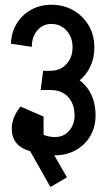

<svg xmlns="http://www.w3.org/2000/svg" viewBox="-20 -672 439 788"><path d="M277.8 -477.5Q277.8 -519.5 253 -546.6Q228.2 -573.8 190.2 -573.8V-652.5Q241.5 -652.5 281.4 -629.4Q321.2 -606.2 344.2 -567.1Q367.2 -528 367.2 -477.5ZM205 -34.5V-109.5Q240.8 -109.5 263.4 -134.9Q286 -160.2 286 -198H372.2Q372.2 -151.5 350.8 -114.4Q329.2 -77.2 291.5 -56Q253.8 -34.8 205 -34.5ZM147 -302.5 157 -381.5H188V-302.5ZM110.5 -479.8 25 -492.5Q26.2 -538.8 48.4 -574.9Q70.5 -611 107.5 -631.8Q144.5 -652.5 190.5 -652.5V-573.8Q156.2 -573.8 133.4 -547.4Q110.5 -521 110.5 -479.8ZM372.2 -197H286Q286 -245.5 259.6 -274Q233.2 -302.5 187.8 -302.5V-378.2Q244.5 -378.2 285.6 -356.1Q326.8 -334 349.5 -293.5Q372.2 -253 372.2 -197ZM367.2 -477.8Q367.2 -427 344.6 -387.4Q322 -347.8 281.6 -325.2Q241.2 -302.8 187.8 -302.8V-381.5Q227 -381.5 252.4 -408.6Q277.8 -435.8 277.8 -477.8ZM206 -34.5Q182.2 -34.5 162 -40.1Q141.8 -45.8 117.2 -58.5L124.8 -134.5Q149.2 -121.2 167.8 -115.4Q186.2 -109.5 206 -109.5ZM187 95.5 58.2 -131.8 125.2 -169.8 254.8 56ZM28.2 -144H104.8Q104.8 -123.2 118.6 -111.1Q132.5 -99 158.8 -99V-45.5Q96 -45.5 62.1 -70.9Q28.2 -96.2 28.2 -144ZM64.2 -234.8 134 -201Q104.8 -165.5 104.8 -144H28.2Q28.2 -189.5 64.2 -234.8ZM64.2 -234.8 158.8 -193.5V-85.5H86.8Z"/></svg>

Font: Akshar Light
Style: Regular
Weight: 300
Designer: Tall Chai
Foundry: Tall Chai
Version: Version 1.100